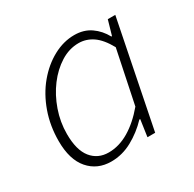

<svg xmlns="http://www.w3.org/2000/svg" viewBox="-118 -617 763 755"><g transform="rotate(-30 263.5 -240.0)"><path d="M184 12Q121 12 82.5 -32.5Q44 -77 44 -161Q44 -230 65.5 -290.5Q87 -351 124.5 -396Q162 -441 209 -466.5Q256 -492 305 -492Q348 -492 379 -470.5Q410 -449 429 -414H432L451 -480H485L389 0H354L365 -76H361Q325 -38 279.5 -13Q234 12 184 12ZM193 -24Q240 -24 285.5 -51Q331 -78 373 -128L423 -369Q397 -416 367.5 -436Q338 -456 304 -456Q261 -456 222 -431.5Q183 -407 152.5 -366.5Q122 -326 104 -274.5Q86 -223 86 -169Q86 -96 115 -60Q144 -24 193 -24Z"/></g></svg>

Font: Source Sans 3 Light
Style: Italic
Weight: 300
Italic angle: -11°
Designer: Paul D. Hunt
Foundry: Adobe
Version: Version 3.046;hotconv 1.0.118;makeotfexe 2.5.65603